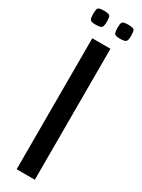

<svg xmlns="http://www.w3.org/2000/svg" viewBox="-203 -765 582 787"><g transform="rotate(30 88.0 -371.0)"><path d="M45 -620H131V0H45ZM144 -675Q121 -675 117 -683Q113 -691 113 -708Q113 -728 117 -735Q121 -742 144 -742Q170 -742 174 -735Q178 -728 178 -708Q178 -691 173.5 -683Q169 -675 144 -675ZM30 -675Q6 -675 2 -683Q-2 -691 -2 -708Q-2 -728 2 -735Q6 -742 30 -742Q55 -742 59 -735Q63 -728 63 -708Q63 -691 58.5 -683Q54 -675 30 -675Z"/></g></svg>

Font: Smooch Sans Thin SemiBold
Style: Regular
Weight: 600
Version: Version 1.010